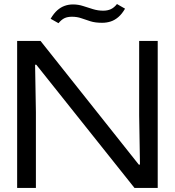

<svg xmlns="http://www.w3.org/2000/svg" viewBox="-20 -932 867 952"><path d="M65 0V-729H181L668 -116H674L670 -360V-729H762V0H647L160 -611H154L158 -376V0ZM486 -819Q452 -819 428.5 -826.5Q405 -834 383.5 -841.5Q362 -849 337 -849Q315 -849 300 -842Q285 -835 270 -817L231 -839Q247 -866 264 -881Q281 -896 300.5 -903Q320 -910 342 -910Q368 -910 392.5 -902Q417 -894 441.5 -886.5Q466 -879 492 -879Q513 -879 529.5 -886.5Q546 -894 560 -912L600 -889Q585 -863 567 -847.5Q549 -832 529 -825.5Q509 -819 486 -819Z"/></svg>

Font: Mona Sans Expanded
Style: Regular
Weight: 400
Width: 7
Designer: Deni Anggara
Foundry: GitHub
Version: Version 2.000